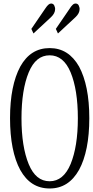

<svg xmlns="http://www.w3.org/2000/svg" viewBox="-20 -1059 527 1090"><path d="M158 -895C158 -895 170 -869 170 -869C170 -869 269 -961 269 -961C285 -976 293 -991 293 -1008C293 -1016 290 -1023 287 -1030C283 -1036 277 -1039 270 -1039C260 -1039 250 -1030 238 -1012C238 -1012 158 -895 158 -895ZM297 -895C297 -895 309 -869 309 -869C309 -869 408 -961 408 -961C424 -976 432 -991 432 -1008C432 -1016 429 -1023 426 -1030C422 -1036 416 -1039 409 -1039C403 -1039 396 -1036 391 -1030C385 -1025 381 -1018 377 -1012C377 -1012 297 -895 297 -895ZM95 -94C134 -24 189 11 262 11C334 11 389 -24 429 -95C467 -165 487 -263 487 -388C487 -513 467 -610 429 -681C389 -751 334 -786 262 -786C189 -786 134 -751 95 -681C57 -610 37 -513 37 -388C37 -263 57 -164 95 -94ZM381 -128C354 -63 314 -30 262 -30C209 -30 170 -62 143 -127C116 -193 102 -279 102 -388C102 -495 116 -583 143 -648C170 -713 209 -745 262 -745C314 -745 354 -713 381 -648C408 -583 422 -495 422 -388C422 -280 408 -194 381 -128Z"/></svg>

Font: BUSH 25 TRIRONG 0515 A
Style: Regular
Weight: 400
Designer: Katatrad Team
Foundry: CadsonDemak